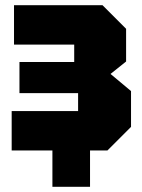

<svg xmlns="http://www.w3.org/2000/svg" viewBox="-20 -580 549 740"><path d="M485 -91 394 0H327V140H182V0H25V-152H281V-221H55V-341H266V-408H34V-560H375L466 -469V-343L406 -295L485 -229Z"/></svg>

Font: Tektur SemiCondensed ExtraBold
Style: Regular
Weight: 800
Width: 4
Designer: Adam Jagosz
Foundry: Adam Jagosz
Version: Version 1.005;gftools[0.9.30]